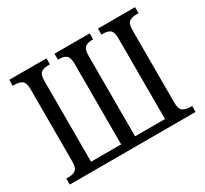

<svg xmlns="http://www.w3.org/2000/svg" viewBox="-144 -923 1208 1133"><g transform="rotate(-30 460.0 -357.0)"><path d="M32 0V-41H48Q76 -41 94.5 -53.5Q113 -66 113 -111V-604Q113 -648 94.5 -660.5Q76 -673 48 -673H32V-714H285V-673H273Q243 -673 225.5 -660.5Q208 -648 208 -604V-54H413V-605Q413 -647 396 -660Q379 -673 351 -673H340V-714H580V-673H569Q541 -673 524.5 -659.5Q508 -646 508 -604V-54H712V-604Q712 -648 695 -660.5Q678 -673 649 -673H636V-714H889V-673H872Q844 -673 826 -660.5Q808 -648 808 -604V-109Q808 -66 827 -53.5Q846 -41 874 -41H889V0Z"/></g></svg>

Font: Noto Serif Condensed
Style: Regular
Weight: 400
Width: 3
Designer: Monotype Design Team
Foundry: Monotype Imaging Inc.
Version: Version 2.013; ttfautohint (v1.8.4.7-5d5b)